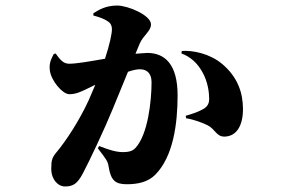

<svg xmlns="http://www.w3.org/2000/svg" viewBox="-20 -622 1040 693"><path d="M635 -429C668 -417 694 -393 712 -359C730 -326 735 -289 735 -265C735 -243 724 -233 707 -225C693 -218 687 -215 650 -204L652 -195C679 -191 711 -179 729 -170C757 -156 761 -128 791 -129C834 -130 857 -169 857 -228C857 -287 838 -344 782 -391C737 -429 675 -441 636 -438ZM317 -566C340 -560 359 -553 372 -543C379 -538 384 -529 384 -517C384 -500 376 -462 359 -410C302 -400 256 -392 230 -392C212 -392 200 -401 181 -429L174 -427C166 -411 156 -395 160 -367C165 -330 206 -282 230 -282C253 -282 270 -290 289 -299L324 -316L300 -260C267 -188 220 -116 186 -75C168 -54 165 -44 165 -13C165 26 189 51 215 51C243 51 259 42 279 4C303 -41 359 -160 387 -229L442 -363C460 -369 474 -372 485 -372C514 -372 527 -353 527 -325C527 -258 514 -135 468 -87C459 -78 448 -73 423 -73C401 -73 375 -80 338 -95L333 -87C365 -45 369 -40 372 -21C380 31 398 43 438 43C480 43 515 34 540 9C606 -57 621 -177 621 -278C621 -389 576 -431 511 -431L469 -428L484 -464C497 -495 525 -509 525 -534C525 -567 442 -602 403 -602C361 -602 336 -586 317 -574Z"/></svg>

Font: Noto Serif SC Black
Style: Regular
Weight: 900
Designer: Ryoko NISHIZUKA 西塚涼子 (kana & ideographs); Frank Grießhammer (Latin, Greek & Cyrillic); Wenlong ZHANG 张文龙 (bopomofo); San
Foundry: Adobe
Version: Version 2.001;hotconv 1.1.0;makeotfexe 2.6.0